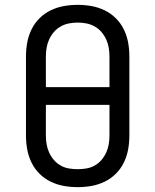

<svg xmlns="http://www.w3.org/2000/svg" viewBox="-20 -763 640 791"><path d="M300 8Q271 8 243 3Q215 -2 189 -14.5Q163 -27 142.5 -47.5Q122 -68 109.5 -94Q97 -120 92 -148Q87 -176 87 -205V-530Q87 -559 92 -587Q97 -615 109.5 -641Q122 -667 142.5 -687.5Q163 -708 189 -720.5Q215 -733 243 -738Q271 -743 300 -743Q329 -743 357 -738Q385 -733 411 -720.5Q437 -708 457.5 -687.5Q478 -667 490.5 -641Q503 -615 508 -587Q513 -559 513 -530V-205Q513 -176 508 -148Q503 -120 490.5 -94Q478 -68 457.5 -47.5Q437 -27 411 -14.5Q385 -2 357 3Q329 8 300 8ZM169 -404H431V-530Q431 -548 428 -566Q425 -584 417.5 -600.5Q410 -617 398 -631Q386 -645 370 -654Q354 -663 336 -666.5Q318 -670 300 -670Q282 -670 264 -666.5Q246 -663 230 -654Q214 -645 202 -631Q190 -617 182.5 -600.5Q175 -584 172 -566Q169 -548 169 -530ZM300 -66Q318 -66 336 -69Q354 -72 370 -81Q386 -90 398 -104Q410 -118 417.5 -134.5Q425 -151 428 -169Q431 -187 431 -205V-331H169V-205Q169 -187 172 -169Q175 -151 182.5 -134.5Q190 -118 202 -104Q214 -90 230 -81Q246 -72 264 -69Q282 -66 300 -66Z"/></svg>

Font: Iosevka Plex Etoile
Style: Regular
Weight: 400
Designer: Belleve Invis
Foundry: Belleve Invis
Version: Version 25.1.1; ttfautohint (v1.8.4)